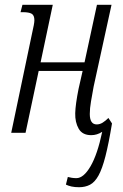

<svg xmlns="http://www.w3.org/2000/svg" viewBox="-20 -556 515 804"><path d="M311 228Q293 228 279.5 225Q266 222 256 217L264 185Q271 187 280.5 188.5Q290 190 300 190Q330 190 359 140.5Q388 91 408 -4Q386 10 362 10Q325 10 309.5 -17Q294 -44 295 -82Q296 -119 309 -184L326 -259H142L87 0H27L114 -415Q119 -437 121.5 -450.5Q124 -464 124 -471Q124 -492 112.5 -498.5Q101 -505 76 -505H66L74 -536H201L150 -295H334L386 -536H447L372 -193Q366 -160 361 -131Q356 -102 356 -79Q356 -35 385 -35Q398 -35 410 -42.5Q422 -50 434 -62L449 -39Q435 46 421.5 98.5Q408 151 392.5 179Q377 207 357 217.5Q337 228 311 228Z"/></svg>

Font: Noto Serif ExtraCondensed Light
Style: Italic
Weight: 300
Width: 2
Italic angle: -12°
Designer: Monotype Design Team
Foundry: Monotype Imaging Inc.
Version: Version 2.014; ttfautohint (v1.8.4.7-5d5b)